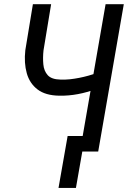

<svg xmlns="http://www.w3.org/2000/svg" viewBox="-20 -731 623 926"><path d="M138.7 -710.9H226.6L189.9 -488.3Q186 -452.6 189 -420.7Q191.9 -388.7 210.2 -368.4Q228.5 -348.1 271 -347.2Q293.9 -346.2 316.7 -348.6Q339.4 -351.1 361.8 -355.5Q384.3 -359.9 406.2 -366Q428.2 -372.1 450.2 -379.4L442.9 -301.8Q421.4 -293.5 399.7 -287.4Q377.9 -281.2 355.7 -277.1Q333.5 -272.9 311 -271Q288.6 -269 265.6 -269.5Q199.2 -270.5 161.1 -299.6Q123 -328.6 109.1 -377.9Q95.2 -427.2 102.1 -488.8ZM489.3 -710.9H577.1L453.6 0H365.7ZM390.1 -75.2 346.2 175.3H262.2L306.2 -75.2Z"/></svg>

Font: Roboto Condensed
Style: Italic
Weight: 400
Italic angle: -12°
Designer: Christian Robertson
Foundry: Google
Version: Version 3.0